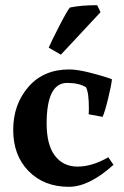

<svg xmlns="http://www.w3.org/2000/svg" viewBox="-20 -705 477 741"><path d="M322 -264Q323 -273 323 -286Q323 -348 312 -368Q286 -385 239 -385Q160 -385 160 -228Q160 -146 192 -104Q224 -62 279.5 -62Q335 -62 398 -98L418 -69Q324 16 246 16Q150 16 90.5 -44.5Q31 -105 31 -203.5Q31 -302 89.5 -369.5Q148 -437 247 -437Q279 -437 331.5 -423.5Q384 -410 412 -399Q410 -377 397.5 -325.5Q385 -274 376 -254ZM355 -685 368 -658 215 -494 168 -521Q177 -543 209 -605Q241 -667 250 -676Q293 -685 355 -685Z"/></svg>

Font: Buenard
Style: Bold
Weight: 700
Foundry: FontFuror
Version: Version 1.002 2011